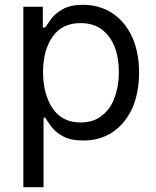

<svg xmlns="http://www.w3.org/2000/svg" viewBox="-20 -573 649 798"><path d="M158 -545V-459H168L193 -495Q209 -517 241 -535Q273 -553 325 -553Q394 -553 447 -518Q499 -484 529 -420Q558 -356 558 -271Q558 -187 529 -121Q498 -57 447 -23Q395 11 327 11Q273 11 243 -6Q210 -24 194 -46Q176 -70 168 -84H161V205H77V-545ZM199 -122Q239 -64 315 -64Q369 -64 403 -92Q440 -120 456 -167Q474 -215 474 -273Q474 -333 457 -377Q439 -423 404 -450Q368 -477 315 -477Q238 -477 199 -421Q159 -365 159 -273Q159 -182 199 -122Z"/></svg>

Font: Sinter
Style: Regular
Weight: 400
Foundry: Adobe & rsms
Version: Version 1.000